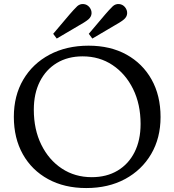

<svg xmlns="http://www.w3.org/2000/svg" viewBox="-20 -941 882 971"><path d="M416 10Q306 10 223.5 -35Q141 -80 95.5 -161Q50 -242 50 -350Q50 -457 97.5 -538Q145 -619 230.5 -664.5Q316 -710 428 -710Q538 -710 619.5 -665Q701 -620 746.5 -539Q792 -458 792 -349Q792 -243 744.5 -162Q697 -81 612.5 -35.5Q528 10 416 10ZM444 -45Q519 -45 574.5 -78Q630 -111 660.5 -171.5Q691 -232 691 -314Q691 -414 653 -491Q615 -568 549 -612Q483 -656 398 -656Q323 -656 267.5 -622.5Q212 -589 181.5 -528.5Q151 -468 151 -386Q151 -286 189 -209Q227 -132 293 -88.5Q359 -45 444 -45ZM447 -746 429 -770 512 -868Q522 -880 531.5 -890Q541 -900 551 -910Q565 -922 582.5 -920.5Q600 -919 612 -905Q624 -890 623 -873Q622 -856 607 -843Q596 -834 584.5 -827Q573 -820 559 -812ZM267 -746 249 -770 332 -868Q342 -880 351.5 -890Q361 -900 371 -910Q385 -922 402.5 -920.5Q420 -919 432 -905Q444 -890 443 -873Q442 -856 427 -843Q416 -834 404.5 -827Q393 -820 379 -812Z"/></svg>

Font: Hedvig Letters Serif 14pt
Style: Regular
Weight: 400
Designer: Alexander Örn & Tor Weibull
Foundry: Kanon Foundry
Version: Version 1.000; ttfautohint (v1.8.4.7-5d5b)